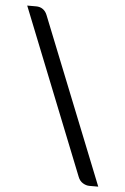

<svg xmlns="http://www.w3.org/2000/svg" viewBox="-55 -778 564 863"><g transform="rotate(5 227.0 -346.5)"><path d="M32.5 -737.5H73Q90.5 -737.5 103.2 -728.5Q116 -719.5 122.5 -703L421.5 45.5H381.5Q366.5 45.5 351.8 36.5Q337 27.5 330 9Z"/></g></svg>

Font: Lato Medium
Style: Regular
Weight: 500
Designer: Lukasz Dziedzic
Foundry: tyPoland Lukasz Dziedzic
Version: Version 2.006; 2014-01-15